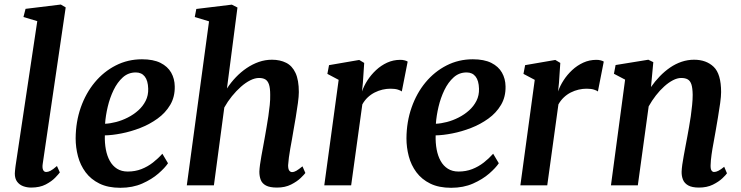

<svg xmlns="http://www.w3.org/2000/svg" viewBox="-20 -838 3348 868"><path d="M173 -96.5Q170.5 -79.5 174.8 -70Q179 -60.5 189 -60.5Q197.5 -60.5 208 -65.8Q218.5 -71 237.5 -87.5L250.5 -58.5Q245.5 -51.5 229.8 -35Q214 -18.5 187 -4.2Q160 10 120.5 10Q102 10 85 3.8Q68 -2.5 57.5 -16.5Q47 -30.5 47 -53.5Q47 -58.5 47.8 -65.2Q48.5 -72 49.2 -78.8Q50 -85.5 50.5 -89L148.5 -742.5L86 -761L95.5 -798L255 -817.5L277 -804.5Z M739.5 -100Q726 -79.5 696.2 -53.5Q666.5 -27.5 623 -8.2Q579.5 11 524 11Q468.5 11 429.8 -8Q391 -27 367 -59.2Q343 -91.5 332.5 -131.5Q322 -171.5 322 -212.5Q322.5 -287.5 345.2 -352.2Q368 -417 408.5 -465.8Q449 -514.5 503.5 -542.2Q558 -570 622 -570Q673 -570 705.5 -553.8Q738 -537.5 753.8 -509.8Q769.5 -482 770 -447.5Q771 -400 749.5 -363.8Q728 -327.5 692.2 -301.8Q656.5 -276 614 -259.5Q571.5 -243 529.2 -234.8Q487 -226.5 454 -226Q453 -192 458.5 -162.5Q464 -133 476.5 -110.5Q489 -88 509.2 -75.2Q529.5 -62.5 557.5 -62.5Q591 -62.5 619.2 -73.5Q647.5 -84.5 671.2 -103Q695 -121.5 714 -143ZM594 -510.5Q560 -510.5 535.2 -488.2Q510.5 -466 493.5 -430.8Q476.5 -395.5 467 -355.2Q457.5 -315 455 -278.5Q478 -279.5 505 -286.5Q532 -293.5 558 -306.8Q584 -320 605 -338.8Q626 -357.5 638.5 -382.2Q651 -407 650 -437Q649 -473.5 634.5 -492Q620 -510.5 594 -510.5Z M1232.5 10Q1200 10 1182.5 0.8Q1165 -8.5 1158.8 -24.8Q1152.5 -41 1152.5 -62Q1153 -75.5 1155.5 -93.8Q1158 -112 1161.8 -133.2Q1165.5 -154.5 1169.8 -176.5Q1174 -198.5 1177.5 -219Q1181 -239.5 1185.2 -263.5Q1189.5 -287.5 1193.2 -313Q1197 -338.5 1199.5 -363.2Q1202 -388 1201.5 -409.5Q1201.5 -440 1196 -456.2Q1190.5 -472.5 1179.5 -479Q1168.5 -485.5 1151 -485.5Q1132.5 -485.5 1111.5 -475Q1090.5 -464.5 1069.2 -445.8Q1048 -427 1028.5 -403Q1009 -379 994 -352L947 0H824.5L925 -741.5L860.5 -761L867.5 -797.5L1028 -817L1053.5 -804L1006 -438Q1024 -465.5 1046.5 -489Q1069 -512.5 1095.2 -530.2Q1121.5 -548 1150.2 -558Q1179 -568 1209.5 -568Q1246 -568 1273.5 -554.2Q1301 -540.5 1316 -508.2Q1331 -476 1331 -421.5Q1331 -403 1326.8 -372Q1322.5 -341 1317 -307.5Q1311.5 -274 1306.5 -247Q1303.5 -228.5 1299.8 -207.5Q1296 -186.5 1292.2 -165.8Q1288.5 -145 1286 -125.8Q1283.5 -106.5 1282.5 -91Q1282.5 -73.5 1287.8 -66.8Q1293 -60 1300 -60Q1309.5 -60 1319.8 -66Q1330 -72 1347.5 -86L1360.5 -56Q1356 -49.5 1339.5 -33.5Q1323 -17.5 1296 -3.8Q1269 10 1232.5 10Z M1446 0 1511 -477 1460 -504 1467.5 -543.5 1604 -567 1626.5 -553.5 1620.5 -463.5 1616.5 -424.5Q1625 -449.5 1641.2 -474.8Q1657.5 -500 1680 -521Q1702.5 -542 1730.2 -554.8Q1758 -567.5 1790 -567.5Q1800.5 -567.5 1809.8 -565Q1819 -562.5 1823 -559.5L1796.5 -424.5Q1792 -428.5 1779 -432.8Q1766 -437 1745 -437Q1727.5 -437 1709.2 -432.8Q1691 -428.5 1673.8 -419.8Q1656.5 -411 1642.2 -397.5Q1628 -384 1618 -366L1567.5 0Z M2235 -100Q2221.5 -79.5 2191.8 -53.5Q2162 -27.5 2118.5 -8.2Q2075 11 2019.5 11Q1964 11 1925.2 -8Q1886.5 -27 1862.5 -59.2Q1838.5 -91.5 1828 -131.5Q1817.5 -171.5 1817.5 -212.5Q1818 -287.5 1840.8 -352.2Q1863.5 -417 1904 -465.8Q1944.5 -514.5 1999 -542.2Q2053.5 -570 2117.5 -570Q2168.5 -570 2201 -553.8Q2233.5 -537.5 2249.2 -509.8Q2265 -482 2265.5 -447.5Q2266.5 -400 2245 -363.8Q2223.5 -327.5 2187.8 -301.8Q2152 -276 2109.5 -259.5Q2067 -243 2024.8 -234.8Q1982.5 -226.5 1949.5 -226Q1948.5 -192 1954 -162.5Q1959.5 -133 1972 -110.5Q1984.5 -88 2004.8 -75.2Q2025 -62.5 2053 -62.5Q2086.5 -62.5 2114.8 -73.5Q2143 -84.5 2166.8 -103Q2190.5 -121.5 2209.5 -143ZM2089.5 -510.5Q2055.5 -510.5 2030.8 -488.2Q2006 -466 1989 -430.8Q1972 -395.5 1962.5 -355.2Q1953 -315 1950.5 -278.5Q1973.5 -279.5 2000.5 -286.5Q2027.5 -293.5 2053.5 -306.8Q2079.5 -320 2100.5 -338.8Q2121.5 -357.5 2134 -382.2Q2146.5 -407 2145.5 -437Q2144.5 -473.5 2130 -492Q2115.5 -510.5 2089.5 -510.5Z M2332.5 0 2397.5 -477 2346.5 -504 2354 -543.5 2490.5 -567 2513 -553.5 2507 -463.5 2503 -424.5Q2511.5 -449.5 2527.8 -474.8Q2544 -500 2566.5 -521Q2589 -542 2616.8 -554.8Q2644.5 -567.5 2676.5 -567.5Q2687 -567.5 2696.2 -565Q2705.5 -562.5 2709.5 -559.5L2683 -424.5Q2678.5 -428.5 2665.5 -432.8Q2652.5 -437 2631.5 -437Q2614 -437 2595.8 -432.8Q2577.5 -428.5 2560.2 -419.8Q2543 -411 2528.8 -397.5Q2514.5 -384 2504.5 -366L2454 0Z M2923 -444.5Q2941 -470.5 2962.8 -493Q2984.5 -515.5 3009.2 -532.5Q3034 -549.5 3061.5 -558.8Q3089 -568 3118 -568Q3173 -568 3206.5 -535.8Q3240 -503.5 3240 -421.5Q3240 -403 3235.8 -372Q3231.5 -341 3225.8 -307.5Q3220 -274 3215.5 -247Q3211.5 -222 3206 -193.8Q3200.5 -165.5 3196.8 -138.8Q3193 -112 3192.5 -91Q3192 -73.5 3196.8 -67Q3201.5 -60.5 3208 -60.5Q3217 -60.5 3227.5 -65.8Q3238 -71 3254 -84L3266.5 -54.5Q3262.5 -48 3246 -32.2Q3229.5 -16.5 3202.8 -3.2Q3176 10 3140 10Q3108.5 10 3091.2 0.2Q3074 -9.5 3067.5 -26Q3061 -42.5 3061.5 -62Q3062 -75.5 3064.5 -93.8Q3067 -112 3071 -133.2Q3075 -154.5 3079 -176.5Q3083 -198.5 3087 -219Q3090.5 -239.5 3095 -263.5Q3099.5 -287.5 3103 -313Q3106.5 -338.5 3109 -363.2Q3111.5 -388 3111.5 -409.5Q3111 -440 3105.8 -456.2Q3100.5 -472.5 3089.2 -479Q3078 -485.5 3059.5 -485.5Q3042 -485.5 3022.2 -475.2Q3002.5 -465 2982.8 -447.2Q2963 -429.5 2945 -406.2Q2927 -383 2912.5 -357L2863.5 0H2742L2806 -478L2755.5 -504.5L2763 -544L2911 -568L2933.5 -557Z"/></svg>

Font: Merriweather SemiBold
Style: Italic
Weight: 600
Italic angle: -7.8°
Version: Version 2.101